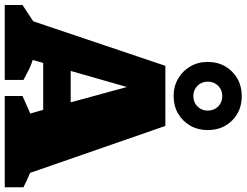

<svg xmlns="http://www.w3.org/2000/svg" viewBox="-166 -882 1014 789"><g transform="rotate(90 340.5 -487.0)"><path d="M656 -104Q671 -98 686 -91Q701 -84 715 -77V0H340V-73L412 -105L397 -158H204L192 -115Q214 -108 234 -98Q254 -88 274 -77V0H-34V-73L33 -117L216 -660H463ZM237 -271H366L303 -502ZM340 -694Q300 -694 268.5 -712.5Q237 -731 218.5 -762.5Q200 -794 200 -834Q200 -875 218.5 -906.5Q237 -938 268.5 -956Q300 -974 340 -974Q401 -974 440.5 -934.5Q480 -895 480 -834Q480 -794 462 -762.5Q444 -731 412.5 -712.5Q381 -694 340 -694ZM340 -775Q366 -775 383 -792Q400 -809 400 -834Q400 -860 383 -877Q366 -894 340 -894Q315 -894 298 -877Q281 -860 281 -834Q281 -809 298 -792Q315 -775 340 -775Z"/></g></svg>

Font: Piazzolla Black
Style: Regular
Weight: 900
Designer: Juan Pablo del Peral
Foundry: Huerta Tipografica
Version: Version 1.330